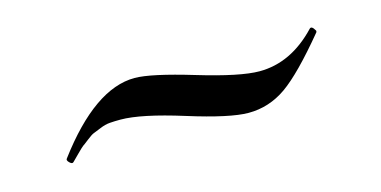

<svg xmlns="http://www.w3.org/2000/svg" viewBox="-29 -319 500 252"><g transform="rotate(-15 221.5 -193.5)"><path d="M50 -149Q48 -147 44.5 -150.5Q41 -154 43 -156Q102 -235 156 -235Q178 -235 234.5 -218Q291 -201 317 -201Q360 -201 395 -238Q398 -241 402 -234Q403 -233 402 -231Q364 -185 340.5 -168.5Q317 -152 289 -152Q264 -152 208 -169.5Q152 -187 124 -187Q116 -187 109.5 -186.5Q103 -186 96 -183Q89 -180 86 -179Q83 -178 76 -172.5Q69 -167 68 -166.5Q67 -166 59 -158Q51 -150 50 -149Z"/></g></svg>

Font: Cormorant Infant Book
Style: Italic
Weight: 500
Italic angle: -10°
Designer: Christian Thalmann (Catharsis Fonts)
Version: Version 1.000;PS 002.000;hotconv 1.0.88;makeotf.lib2.5.64775